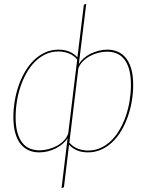

<svg xmlns="http://www.w3.org/2000/svg" viewBox="-20 -740 730 940"><path d="M311 -64Q302 -49 287.2 -36.2Q272.5 -23.5 254 -14Q235.5 -4.5 214.2 0.8Q193 6 172 6Q144 6 121 -4Q98 -14 81 -35Q64 -56 54.8 -88.8Q45.5 -121.5 45.5 -166.5Q45.5 -205 52 -244.5Q58.5 -284 71.2 -320.8Q84 -357.5 102.8 -389.5Q121.5 -421.5 146.2 -445.5Q171 -469.5 201.2 -483.2Q231.5 -497 267 -497Q298 -497 321.2 -486.5Q344.5 -476 359 -459L390 -712.5Q391.5 -720 398.5 -720H402L366 -426.5Q375 -441.5 389.8 -454.5Q404.5 -467.5 423.2 -476.8Q442 -486 463 -491.5Q484 -497 505.5 -497Q533 -497 556.2 -487Q579.5 -477 596.5 -456Q613.5 -435 622.8 -402.2Q632 -369.5 632 -324.5Q632 -286 625.5 -246.5Q619 -207 606.2 -170.2Q593.5 -133.5 574.8 -101.5Q556 -69.5 531.2 -45.5Q506.5 -21.5 476.2 -7.8Q446 6 410.5 6Q379 6 355.8 -4.5Q332.5 -15 318 -31.5L293.5 172.5Q292 180 285 180H281.5ZM504 -487Q482.5 -487 460.5 -481.2Q438.5 -475.5 419 -464.8Q399.5 -454 384.8 -438.8Q370 -423.5 363.5 -404.5L319.5 -42Q337 -21 361.2 -12Q385.5 -3 411 -3Q445 -3 474 -16.5Q503 -30 526.2 -53.2Q549.5 -76.5 567.2 -107.8Q585 -139 597 -174.8Q609 -210.5 615 -248.8Q621 -287 621 -324.5Q621 -370 612 -401Q603 -432 587.2 -451.2Q571.5 -470.5 550 -478.8Q528.5 -487 504 -487ZM173.5 -4Q195 -4 217 -9.8Q239 -15.5 258.5 -26Q278 -36.5 292.8 -51.8Q307.5 -67 314 -86.5L358 -448.5Q340.5 -469.5 316.2 -478.8Q292 -488 266.5 -488Q232 -488 203.2 -474.5Q174.5 -461 151.2 -437.8Q128 -414.5 110.2 -383.2Q92.5 -352 80.5 -316.2Q68.5 -280.5 62.5 -242Q56.5 -203.5 56.5 -166.5Q56.5 -121 65.5 -90Q74.5 -59 90.2 -39.8Q106 -20.5 127.5 -12.2Q149 -4 173.5 -4Z"/></svg>

Font: Lato Hairline
Style: Italic
Weight: 100
Italic angle: -7°
Designer: Lukasz Dziedzic
Foundry: tyPoland Lukasz Dziedzic
Version: Version 2.007; 2014-02-27